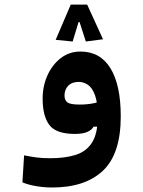

<svg xmlns="http://www.w3.org/2000/svg" viewBox="-20 -581 626 840"><path d="M208 239.3Q173.3 239.3 138.4 233.4Q103.5 227.5 78.1 216.8L85.4 98.6Q114.3 104.5 140.4 107.9Q166.5 111.3 199.2 111.3Q265.6 111.3 312.3 96.2Q358.9 81.1 383.3 41.5Q407.7 2 407.7 -70.3Q407.7 -131.8 395.5 -164.8Q383.3 -197.8 364.3 -210.2Q345.2 -222.7 324.7 -222.7Q294.9 -222.7 278.6 -205.8Q262.2 -189 262.2 -163.1Q262.2 -143.6 274.4 -133.5Q286.6 -123.5 328.6 -123.5Q360.8 -123.5 387.7 -128.9Q414.6 -134.3 453.1 -143.6L446.8 -26.9H389.6Q381.3 -12.2 361.8 -3.7Q342.3 4.9 307.1 4.9Q225.6 4.9 196 -34.2Q166.5 -73.2 166.5 -149.9Q166.5 -204.1 187.5 -251Q208.5 -297.9 245.8 -326.7Q283.2 -355.5 332 -355.5Q418.5 -355.5 463.4 -282.2Q508.3 -209 508.3 -71.8Q508.3 92.3 430.4 165.8Q352.5 239.3 208 239.3ZM361.3 -561 430.7 -409.2 355.5 -399.4 328.1 -484.4H320.3L307.1 -516.6H333.5L297.9 -399.4L223.6 -406.7L289.6 -561Z"/></svg>

Font: Cascadia Code
Style: Regular
Weight: 400
Monospace: yes
Designer: Aaron Bell
Foundry: Saja Typeworks
Version: Version 2106.017